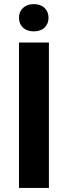

<svg xmlns="http://www.w3.org/2000/svg" viewBox="-20 -919 332 939"><path d="M219.2 0H72.8V-710.9H219.2ZM145 -898.9Q178.7 -898.9 198 -880.1Q217.3 -861.3 217.3 -832Q217.3 -802.7 198 -784.2Q178.7 -765.6 145 -765.6Q111.8 -765.6 92.3 -784.2Q72.8 -802.7 72.8 -832Q72.8 -861.3 92.5 -880.1Q112.3 -898.9 145 -898.9Z"/></svg>

Font: Robotiche
Style: Bold
Weight: 700
Designer: Google
Version: Version 2.001150; 2014